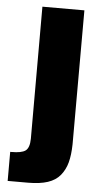

<svg xmlns="http://www.w3.org/2000/svg" viewBox="-57 -846 477 903"><g transform="rotate(5 181.5 -394.5)"><path d="M14.6 21V-116.2Q18.1 -116.2 21.5 -116.2Q67.4 -116.2 85.9 -128.9Q105.5 -142.6 106 -186V-809.6H304.2L303.7 -177.2Q302.7 -126 293.2 -90.8Q283.7 -55.7 262.2 -29.5Q240.7 -3.4 203.6 8.8Q166.5 21 111.3 21Z"/></g></svg>

Font: Oswald
Style: Heavy
Weight: 800
Designer: Vernon Adams
Foundry: Vernon Adams
Version: 3.0; ttfautohint (v0.95) -l 8 -r 50 -G 200 -x 0 -w "G" -W -c